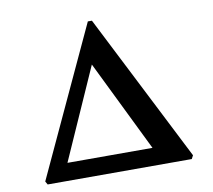

<svg xmlns="http://www.w3.org/2000/svg" viewBox="-81 -833 1026 925"><g transform="rotate(-10 432.0 -370.0)"><path d="M426 -740 793 -17 784 0H79L70 -16L406 -740ZM191 -86H607L389 -532Z"/></g></svg>

Font: Koeln Type Serif
Style: Bold
Weight: 700
Designer: Eben Sorkin
Foundry: Eben Sorkin
Version: Version 2.002